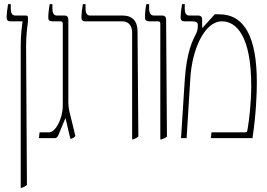

<svg xmlns="http://www.w3.org/2000/svg" viewBox="-20 -667 1289 927"><path d="M80 240H85C95 236 104 232 110 226L106 -445C106 -498 112 -539 115 -564V-583C115 -589 111 -592 105 -592H54C39 -592 32 -603 32 -627V-647H19C15 -625 12 -597 12 -585C12 -571 16 -564 31 -564H89V-563C86 -540 80 -502 80 -445Z M320 3H323C328 3 340 -5 344 -10L317 -121C312 -140 310 -158 310 -176V-571C310 -584 305 -592 291 -592H255C240 -592 233 -603 233 -627V-647H220C218 -635 213 -606 213 -582C213 -570 219 -564 232 -564H272C281 -564 283 -560 283 -550V-156C283 -94 248 -28 217 -28H171L168 0H244C253 0 258 -5 262 -15L296 -97C303 -73 313 -20 320 3Z M618 6H623C633 2 642 -2 648 -8L644 -516C644 -565 619 -592 572 -592H415C400 -592 393 -603 393 -627V-647H380C376 -625 373 -597 373 -585C373 -571 377 -564 392 -564H571C597 -564 618 -547 618 -509Z M754 6H760C772 2 780 -2 786 -8L782 -571C782 -584 777 -592 762 -592H723C708 -592 700 -603 700 -627V-647H687C683 -635 680 -606 680 -582C680 -570 687 -564 701 -564H742C752 -564 754 -560 754 -550Z M854 0H881L899 -291C907 -422 964 -564 1052 -564C1120 -564 1193 -495 1193 -253C1193 -170 1183 -89 1176 -47C1173 -30 1173 -28 1161 -28H1001L998 0H1199C1217 -118 1220 -220 1220 -269C1220 -483 1163 -598 1038 -598H1017L958 -533L956 -534V-571C956 -584 951 -592 937 -592H894C879 -592 872 -603 872 -627V-647H859C855 -625 852 -597 852 -585C852 -571 856 -564 871 -564H906C927 -564 935 -559 935 -547C935 -527 934 -519 925 -501C912 -475 881 -420 872 -280Z"/></svg>

Font: Noto Serif Hebrew ExtraCondensed Thin
Style: Regular
Weight: 100
Width: 2
Designer: Monotype Design Team
Foundry: Monotype Imaging Inc.
Version: Version 2.004